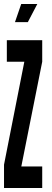

<svg xmlns="http://www.w3.org/2000/svg" viewBox="-23 -935 257 955"><path d="M-3 0H187V-107H83L187 -628V-735H11V-628H98L-3 -116ZM51.5 -825H115.5L162.5 -915H82.5Z"/></svg>

Font: League Gothic Condensed
Style: Regular
Weight: 400
Width: 3
Designer: The League of Moveable Type
Version: Version 1.600; ttfautohint (v1.8.3)